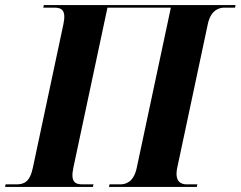

<svg xmlns="http://www.w3.org/2000/svg" viewBox="-50 -734 945 754"><path d="M-30 0H315L317 -10H275C246 -10 226 -18 238 -75L372 -704H621L487 -75C475 -18 443 -10 422 -10H380L378 0H723L725 -10H683C664 -10 634 -18 646 -75L766 -639C778 -696 812 -704 831 -704H873L875 -714H122L120 -704H162C191 -704 211 -696 199 -639L79 -75C67 -18 43 -10 14 -10H-28Z"/></svg>

Font: Noto Serif Display
Style: Bold Italic
Weight: 700
Italic angle: -12°
Designer: Monotype Design Team
Foundry: Monotype Imaging Inc.
Version: Version 2.009